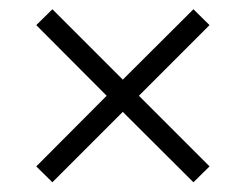

<svg xmlns="http://www.w3.org/2000/svg" viewBox="-20 -582 518 405"><path d="M90.5 -197.5 56.5 -231 205 -380 56.5 -529 90.5 -562.5 239 -414 388 -562.5 422 -529 273 -380 422 -231 388 -197.5 239 -346Z"/></svg>

Font: Encode Sans Cnd Lt
Style: Regular
Weight: 300
Width: 3
Designer: Multiple Designers
Foundry: Impallari Type
Version: Version 3.002; ttfautohint (v1.8.3) -l 8 -r 50 -G 200 -x 14 